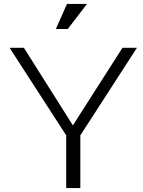

<svg xmlns="http://www.w3.org/2000/svg" viewBox="-20 -959 730 980"><path d="M318 -268 29 -715H102L352 -319L605 -715H679L390 -268V1H318ZM322 -939H424L326 -811H265Z"/></svg>

Font: Afta sans
Style: Regular
Weight: 400
Designer: par.qink
Foundry: Oriol Esparraguera Font
Version: Version 1.000